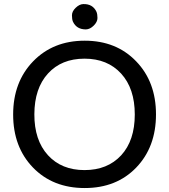

<svg xmlns="http://www.w3.org/2000/svg" viewBox="-20 -928 841 955"><path d="M218.3 -156.2Q286.1 -82 400.4 -82Q514.6 -82 582.5 -155.3Q650.4 -229 650.4 -358.4Q650.4 -487.8 582.5 -562Q514.6 -636.2 400.4 -636.2Q286.1 -636.2 218.8 -562.5Q151.4 -488.8 150.9 -359.9Q150.4 -231 218.3 -156.2ZM401.4 7.3Q242.7 7.3 144 -94.7Q45.4 -196.8 45.4 -358.4Q45.4 -520 144.5 -622.6Q244.1 -725.6 401.4 -725.6Q558.6 -725.6 657.2 -623Q755.9 -521 755.9 -358.9Q755.9 -196.8 657.7 -94.7Q559.6 7.3 401.4 7.3ZM407.2 -781.7Q360.8 -781.7 342.8 -820.3Q337.9 -831.5 337.9 -851.6Q337.9 -871.6 356.4 -889.2Q375 -907.2 394 -907.7Q441.4 -909.2 460 -869.1Q464.8 -857.4 464.8 -838.4Q464.8 -819.3 446.3 -800.8Q427.7 -782.2 407.2 -781.7Z"/></svg>

Font: Lato-Medium
Style: Regular
Weight: 500
Designer: Lukasz Dziedzic
Foundry: tyPoland Lukasz Dziedzic
Version: Version 2.006; 2014-01-15